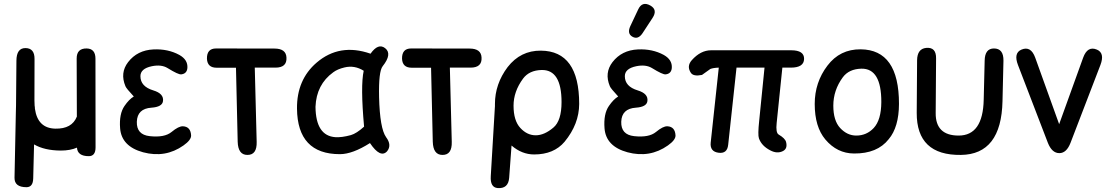

<svg xmlns="http://www.w3.org/2000/svg" viewBox="-20 -766 5705 988"><path d="M437 37.6Q378.9 37.6 376 -6.3Q341.3 8.8 293 8.8Q208.5 8.3 155.3 -22.9L150.9 151.9Q149.9 197.3 116.2 197.3Q54.2 197.3 54.7 148.9L61.5 -184.6Q61.5 -184.6 62.5 -223.1L64.5 -453.6Q64.9 -519 111.3 -518.6Q158.2 -518.1 157.7 -462.4L157.2 -249Q157.2 -234.9 158.2 -222.2Q159.7 -215.3 159.7 -206.5Q173.8 -106 264.6 -104Q350.1 -102.1 375.5 -166L374.5 -464.8Q374.5 -517.6 426.3 -516.6Q471.2 -515.6 471.2 -463.9L471.7 -7.8Q471.7 37.6 437 37.6Z M769 -300.8Q823.7 -284.2 818.8 -246.1Q815.4 -215.8 759.3 -211.9Q686.5 -207 684.1 -139.6Q682.1 -72.8 750.5 -65.4Q826.7 -57.1 862.8 -86.9Q899.4 -117.2 921.4 -116.2Q960.9 -114.3 963.4 -69.3Q964.4 -45.9 924.3 -17.6Q831.1 48.3 716.3 17.6Q605.5 -12.7 598.1 -105.5Q592.3 -179.7 620.6 -220.7Q644 -254.9 668.5 -269.5Q629.4 -311.5 625.5 -322.3Q596.7 -391.1 639.2 -446.3Q686.5 -507.8 770 -511.7Q844.7 -515.1 902.8 -483.4Q947.3 -458.5 944.3 -416.5Q941.9 -386.7 912.6 -383.3Q897.9 -381.3 841.8 -416Q810.1 -435.1 761.7 -425.3Q702.6 -413.1 702.6 -374Q702.6 -320.8 769 -300.8Z M1044.9 -463.9Q1043.9 -516.6 1091.8 -516.6L1392.6 -516.1Q1452.1 -516.1 1454.1 -469.7Q1457 -418 1397.5 -418Q1344.2 -418 1291 -418L1300.8 -36.1Q1302.7 31.7 1252.9 31.2Q1205.1 31.2 1203.1 -36.6L1194.3 -417.5H1094.7Q1046.9 -417.5 1044.9 -463.9Z M1729 27.3Q1510.7 27.3 1508.3 -207Q1506.8 -355.5 1608.9 -443.4Q1727.5 -545.4 1886.7 -489.7Q1926.3 -545.9 1961.9 -518.1Q1999.5 -488.8 1949.2 -425.3Q1927.7 -398.4 1930.7 -266.1Q1934.6 -105 1966.8 -60.1Q1997.6 -19 1971.7 12.7Q1937.5 49.8 1883.8 -29.8Q1793.9 27.3 1729 27.3ZM1785.6 -70.8Q1814.5 -79.1 1853.5 -114.3Q1834.5 -324.2 1851.6 -401.9Q1804.2 -431.6 1752.4 -418.9Q1716.3 -410.2 1694.8 -394Q1607.9 -331.1 1603.5 -216.3Q1605 -66.9 1706.1 -60.1Q1739.3 -58.1 1785.6 -70.8Z M2048.8 -463.9Q2047.9 -516.6 2095.7 -516.6L2396.5 -516.1Q2456.1 -516.1 2458 -469.7Q2460.9 -418 2401.4 -418Q2348.1 -418 2294.9 -418L2304.7 -36.1Q2306.6 31.7 2256.8 31.2Q2209 31.2 2207 -36.6L2198.2 -417.5H2098.6Q2050.8 -417.5 2048.8 -463.9Z M2763.2 -505.4Q2960.4 -503.9 2960.4 -231Q2960 -127.4 2885.3 -36.6Q2830.1 28.8 2728.5 28.8Q2665.5 28.8 2612.3 -17.1L2600.1 148.9Q2595.7 206.1 2540.5 201.7Q2502 198.2 2505.4 141.1L2526.4 -212.4Q2526.4 -216.3 2526.9 -219.7Q2526.9 -225.1 2526.9 -231Q2526.9 -334 2592.3 -420.9Q2658.7 -506.3 2763.2 -505.4ZM2767.1 -405.8Q2703.1 -404.3 2671.4 -361.3Q2622.6 -294.9 2622.6 -222.2Q2622.6 -145 2657.7 -107.4Q2692.4 -69.8 2736.8 -69.8Q2780.8 -69.8 2827.6 -109.4Q2869.6 -144.5 2869.6 -240.7Q2869.6 -408.2 2767.1 -405.8Z M3233.4 -577.6Q3206.1 -593.8 3223.6 -631.8L3263.7 -716.8Q3284.2 -761.7 3327.1 -737.3Q3365.2 -715.3 3337.9 -673.8L3286.1 -594.7Q3262.7 -560.1 3233.4 -577.6ZM3261.7 -300.8Q3316.4 -284.2 3311.5 -246.1Q3308.1 -215.8 3252 -211.9Q3179.2 -207 3176.8 -139.6Q3174.8 -72.8 3243.2 -65.4Q3319.3 -57.1 3355.5 -86.9Q3392.1 -117.2 3414.1 -116.2Q3453.6 -114.3 3456.1 -69.3Q3457 -45.9 3417 -17.6Q3323.7 48.3 3209 17.6Q3098.1 -12.7 3090.8 -105.5Q3085 -179.7 3113.3 -220.7Q3136.7 -254.9 3161.1 -269.5Q3122.1 -311.5 3118.2 -322.3Q3089.4 -391.1 3131.8 -446.3Q3179.2 -507.8 3262.7 -511.7Q3337.4 -515.1 3395.5 -483.4Q3439.9 -458.5 3437 -416.5Q3434.6 -386.7 3405.3 -383.3Q3390.6 -381.3 3334.5 -416Q3302.7 -435.1 3254.4 -425.3Q3195.3 -413.1 3195.3 -374Q3195.3 -320.8 3261.7 -300.8Z M3535.2 -391.1Q3512.2 -425.3 3540 -456.5Q3585.4 -507.3 3639.2 -507.3H4051.3Q4118.7 -507.3 4117.7 -462.6Q4116.7 -418 4049.3 -418H4005.9L3976.6 -133.3Q3971.2 -83 3986.8 -73.7Q4020 -54.2 4024.9 -35.6Q4033.7 -1.5 4009.3 11.2Q3979 26.9 3942.9 7.3Q3898.9 -15.6 3885.3 -54.2Q3878.9 -71.8 3886.7 -145L3914.1 -418H3770L3727.1 -21Q3722.2 25.9 3677.7 20Q3632.3 14.2 3637.2 -32.7L3678.7 -418Q3649.9 -417 3635.3 -411.1L3592.3 -380.4Q3548.3 -371.6 3535.2 -391.1Z M4412.6 -412.6Q4348.6 -411.1 4316.9 -368.2Q4268.1 -301.8 4268.1 -222.2Q4268.1 -145.5 4303.2 -107.4Q4339.4 -68.4 4386.2 -68.4Q4439.5 -68.4 4476.1 -107.4Q4514.6 -148.9 4515.1 -240.7Q4515.6 -414.6 4412.6 -412.6ZM4408.7 -512.2Q4606.4 -510.7 4606 -231Q4605.5 -111.8 4553.2 -49.8Q4494.6 24.9 4374.5 23.9Q4287.6 23.4 4227.1 -48.3Q4172.4 -113.3 4172.4 -231Q4172.4 -342.3 4237.8 -428.2Q4302.2 -513.2 4408.7 -512.2Z M5138.7 -245.6Q5132.8 28.8 4924.8 31.2Q4696.3 34.2 4697.3 -185.5L4699.2 -456.5Q4700.2 -515.1 4746.1 -519.5Q4797.9 -524.4 4796.9 -465.3L4794.9 -184.1Q4793.9 -68.4 4913.1 -68.4Q5038.1 -68.4 5042 -252.9L5046.9 -453.6Q5047.9 -516.6 5094.7 -516.6Q5144.5 -516.6 5143.6 -453.6Z M5236.3 -510.7Q5284.7 -531.2 5307.1 -469.2L5430.2 -127L5553.7 -469.2Q5576.2 -531.2 5624.5 -510.7Q5666 -493.2 5642.6 -431.6L5488.8 -31.2Q5468.3 22 5431.2 22Q5393.1 22 5372.1 -31.2L5218.3 -431.6Q5194.8 -493.2 5236.3 -510.7Z"/></svg>

Font: Comic Relief
Style: Regular
Weight: 400
Designer: Jeff Davis
Foundry: Loudifier
Version: Version 1.0